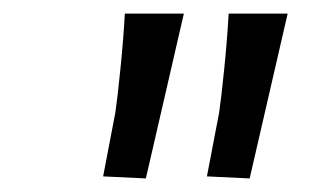

<svg xmlns="http://www.w3.org/2000/svg" viewBox="-20 -726 485 283"><path d="M132 -466 150 -560Q153 -580 157.5 -624.5Q162 -669 164 -706H251L195 -463ZM285 -466 303 -560Q306 -580 310.5 -624.5Q315 -669 317 -706H404L348 -463Z"/></svg>

Font: Andada Pro Medium
Style: Italic
Weight: 500
Italic angle: -7°
Designer: Carolina Giovagnoli
Foundry: Huerta Tipografica
Version: Version 3.005; ttfautohint (v1.8.4)